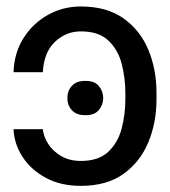

<svg xmlns="http://www.w3.org/2000/svg" viewBox="-20 -573 533 602"><path d="M22.5 -168H114.3Q116.7 -144.5 131.3 -121.6Q146 -98.6 172.1 -83.5Q198.2 -68.4 233.4 -68.4Q288.6 -68.4 318.8 -96.4Q349.1 -124.5 361.1 -168.9Q373 -213.4 373 -261.7V-281.2Q373 -329.6 361.3 -373.8Q349.6 -418 319.3 -446.3Q289.1 -474.6 233.4 -474.6Q187 -474.6 152.3 -441.9Q117.7 -409.2 114.3 -346.7H22.5Q24.4 -407.2 53.7 -453.6Q83 -500 130.4 -526.4Q177.7 -552.7 233.4 -552.7Q314.5 -552.7 366.9 -515.6Q419.4 -478.5 445.1 -417Q470.7 -355.5 470.7 -281.2V-261.7Q470.7 -188 444.8 -126.2Q418.9 -64.5 366.5 -27.3Q314 9.8 233.4 9.8Q170.4 9.8 123.8 -15.4Q77.1 -40.5 50.8 -81.1Q24.4 -121.6 22.5 -168ZM248 -211.9Q220.2 -211.4 205.6 -227.3Q190.9 -243.2 191.4 -265.6Q190.9 -288.1 205.6 -304Q220.2 -319.8 248 -319.3Q275.4 -319.8 289.3 -304Q303.2 -288.1 303.7 -265.6Q303.2 -243.2 289.3 -227.3Q275.4 -211.4 248 -211.9Z"/></svg>

Font: Inter Tight
Style: Regular
Weight: 400
Designer: Rasmus Andersson
Foundry: rsms
Version: Version 3.002